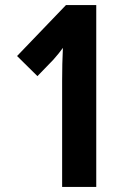

<svg xmlns="http://www.w3.org/2000/svg" viewBox="-20 -734 509 754"><path d="M358 0H224V-417Q224 -485 227 -546Q213 -526 189 -499L127 -435L47 -514L239 -714H358Z"/></svg>

Font: Noto Sans Armenian ExtraCondensed
Style: Bold
Weight: 700
Width: 2
Designer: Monotype Design Team
Foundry: Monotype Imaging Inc.
Version: Version 2.008; ttfautohint (v1.8.4.7-5d5b)